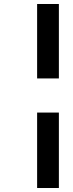

<svg xmlns="http://www.w3.org/2000/svg" viewBox="-20 -728 367 962"><path d="M166 214H275V-164H166ZM166 -335H275V-708H166Z"/></svg>

Font: RazerF5 SemiBold
Style: Italic
Weight: 600
Foundry: Razer Inc.
Version: Version 2